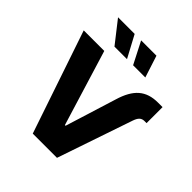

<svg xmlns="http://www.w3.org/2000/svg" viewBox="-250 -1116 1281 1281"><g transform="rotate(45 390.0 -475.5)"><path d="M499.5 -552.7 387.2 -191.9H380.9L216.8 -727.5H22.9L269.5 0H498L679.7 -533.2C692.4 -569.3 707.5 -586.4 737.8 -586.4H756.8V-737.3H714.4C601.6 -737.3 538.1 -681.6 499.5 -552.7ZM244.6 -795.9H362.8L279.8 -951.2H123ZM420.4 -795.9H535.6L485.4 -951.2H340.8Z"/></g></svg>

Font: Inter ExtraBold
Style: Regular
Weight: 800
Designer: Rasmus Andersson
Foundry: rsms
Version: Version 4.001;git-9221beed3